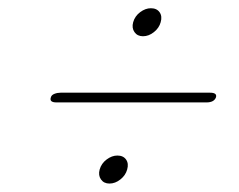

<svg xmlns="http://www.w3.org/2000/svg" viewBox="-20 -576 578 464"><path d="M325.5 -488.4Q312 -488.4 305 -498.4Q298 -508.3 301.8 -522.3Q306 -537.1 318.7 -546.6Q331.4 -556.1 344.6 -556.1Q358.9 -556.1 365.7 -546.4Q372.5 -536.7 368.3 -522.3Q364.5 -508.3 352 -498.4Q339.5 -488.4 325.5 -488.4ZM103 -341Q104.5 -346.5 111.5 -349.2Q118.5 -352 126.5 -352H487.5Q505 -352 502 -341Q497.5 -328.5 479 -328.5H116.5Q98.5 -328.5 103 -341ZM244.5 -132.4Q231 -132.4 224 -142.4Q217 -152.3 220.8 -166.3Q225 -181.1 237.7 -190.6Q250.4 -200.1 263.6 -200.1Q277.9 -200.1 284.7 -190.4Q291.5 -180.7 287.3 -166.3Q283.5 -152.3 271 -142.4Q258.5 -132.4 244.5 -132.4Z"/></svg>

Font: Fraunces 9pt Thin
Style: Italic
Weight: 100
Italic angle: -16°
Version: Version 1.000;[b76b70a41]